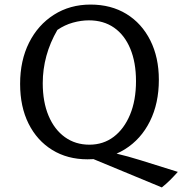

<svg xmlns="http://www.w3.org/2000/svg" viewBox="-20 -688 798 840"><path d="M363 9Q275 9 208.5 -32Q142 -73 105 -147Q68 -221 68 -321Q68 -423 107 -501Q146 -579 216 -623.5Q286 -668 376 -668Q466 -668 533 -627Q600 -586 637.5 -511.5Q675 -437 675 -339Q675 -236 636 -157.5Q597 -79 526.5 -35Q456 9 363 9ZM688 132 367 -1 391 -36Q442 -27 489.5 -16Q537 -5 595 13L758 64Q741 83 724.5 99.5Q708 116 688 132ZM371 -55Q432 -55 477.5 -89.5Q523 -124 549 -186.5Q575 -249 575 -333Q575 -415 550 -475Q525 -535 479 -567Q433 -599 369 -599Q335 -599 299 -589Q263 -579 231 -557Q199 -502 183 -443.5Q167 -385 167 -324Q167 -242 192.5 -181.5Q218 -121 264 -88Q310 -55 371 -55Z"/></svg>

Font: Piazzolla Thin Medium
Style: Regular
Weight: 500
Version: Version 2.005